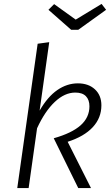

<svg xmlns="http://www.w3.org/2000/svg" viewBox="-20 -959 563 979"><path d="M182 -395Q223 -466 272.5 -500Q322 -534 377 -534Q431 -534 464 -503.5Q497 -473 497 -422Q497 -358 453 -310.5Q409 -263 325 -236L444 0H379L254 -254Q346 -280 391 -320Q436 -360 436 -417Q436 -450 418 -468.5Q400 -487 364 -487Q310 -487 259.5 -439.5Q209 -392 169 -305L126 0H68L172 -736L231 -744ZM521 -909 379 -807H343L227 -909L256 -938L366 -859L498 -939Z"/></svg>

Font: Fira Sans Light
Style: Italic
Weight: 300
Italic angle: -8°
Designer: bBox Type GmbH & Carrois Corporate GbR & Edenspiekermann AG
Foundry: bBox Type GmbH & Carrois Corporate GbR & Edenspiekermann AG
Version: Version 4.301